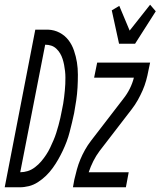

<svg xmlns="http://www.w3.org/2000/svg" viewBox="-65 -796 682 816"><path d="M18 0H-45L85 -670H139Q166 -669 188.5 -657Q211 -645 226 -625.5Q241 -606 249.5 -581Q258 -556 262 -531Q266 -506 266 -478.5Q266 -451 264.5 -424Q263 -397 259 -369.5Q255 -342 250 -315Q246 -295 241 -275Q236 -255 231 -235Q226 -215 218.5 -195Q211 -175 202 -156Q193 -137 182.5 -118.5Q172 -100 159 -82Q146 -64 130.5 -49Q115 -34 96.5 -22Q78 -10 58 -5Q38 0 18 0ZM21 -64Q37 -64 53 -69Q69 -74 84 -85.5Q99 -97 110 -110Q121 -123 131 -138Q141 -153 148 -168Q155 -183 162 -199Q169 -215 174 -231Q179 -247 183.5 -263Q188 -279 191.5 -295Q195 -311 198 -327Q201 -341 203.5 -355Q206 -369 207.5 -383Q209 -397 210.5 -411Q212 -425 212.5 -439Q213 -453 213 -466.5Q213 -480 211.5 -493.5Q210 -507 207.5 -520Q205 -533 201 -545.5Q197 -558 190.5 -569Q184 -580 174.5 -589Q165 -598 153 -602Q141 -606 127 -606ZM441 -610 410 -752 442 -771 486 -666 573 -776 597 -748 509 -610ZM245 0 251 -33Q256 -55 262 -76.5Q268 -98 276.5 -118.5Q285 -139 296.5 -159.5Q308 -180 322 -198L459 -376Q475 -396 486.5 -419Q498 -442 504 -466H335L348 -530H573L566 -497Q562 -475 556 -453.5Q550 -432 541 -411.5Q532 -391 520.5 -370.5Q509 -350 495 -332L358 -154Q343 -134 331.5 -111Q320 -88 312 -64H482L470 0Z"/></svg>

Font: Lode Term
Style: Italic
Weight: 400
Italic angle: -11°
Monospace: yes
Designer: Belleve Invis
Foundry: Belleve Invis
Version: Version 29.2.0